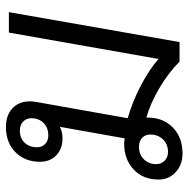

<svg xmlns="http://www.w3.org/2000/svg" viewBox="-14 -612 636 648"><g transform="rotate(-90 304.0 -288.0)"><path d="M587 -576 486 0H420Q382 -38 330 -68.5Q278 -99 231 -112V-107Q231 -55 197.5 -22.5Q164 10 110 10Q72 10 47 -13Q22 -36 22 -71Q22 -123 56 -155Q90 -187 144 -187Q149 -187 161 -185L200 -404Q183 -395 161 -395Q126 -395 104 -416Q82 -437 82 -471Q82 -522 114.5 -554Q147 -586 199 -586Q239 -586 262.5 -564Q286 -542 286 -504Q286 -498 284 -484L229 -175Q285 -159 339.5 -130.5Q394 -102 429 -71L518 -576ZM171 -443Q197 -443 213 -459Q229 -475 229 -500Q229 -517 217.5 -528Q206 -539 187 -539Q162 -539 146.5 -523Q131 -507 131 -481Q131 -464 142 -453.5Q153 -443 171 -443ZM174 -99Q174 -116 162.5 -126.5Q151 -137 132 -137Q107 -137 90.5 -120.5Q74 -104 74 -79Q74 -62 85.5 -50.5Q97 -39 115 -39Q141 -39 157.5 -56Q174 -73 174 -99Z"/></g></svg>

Font: Sarabun Light
Style: Italic
Weight: 300
Italic angle: -10°
Designer: Suppakit Chalermlarp | Katatrad Co.,Ltd.
Foundry: Cadson Demak Co.,Ltd.
Version: Version 1.000; ttfautohint (v1.6)